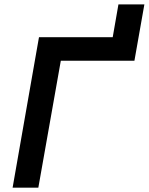

<svg xmlns="http://www.w3.org/2000/svg" viewBox="-20 -865 686 885"><path d="M38.1 0H156.7L260.3 -585H599.6L645.5 -844.7H525.9L499.5 -693.4H159.7L140.6 -585Z"/></svg>

Font: Cascadia Code SemiBold
Style: Italic
Weight: 600
Italic angle: -10°
Monospace: yes
Designer: Aaron Bell
Foundry: Saja Typeworks
Version: Version 2404.023